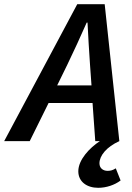

<svg xmlns="http://www.w3.org/2000/svg" viewBox="-78 -674 629 917"><path d="M243 -364C276 -432 305 -496 336 -566H340C343 -495 348 -430 352 -364L359 -266H195ZM391 223C429 223 469 210 498 188L475 130C461 139 450 142 436 142C414 142 397 129 397 106C397 70 430 28 492 0L422 -654H291L-58 0H64L154 -182H364L377 0H399C350 32 296 89 296 144C296 194 337 223 391 223Z"/></svg>

Font: Source Sans Pro Semibold
Style: Italic
Weight: 600
Italic angle: -11°
Designer: Paul D. Hunt
Foundry: Adobe Systems Incorporated
Version: Version 3.006;hotconv 1.0.111;makeotfexe 2.5.65597